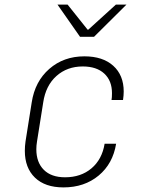

<svg xmlns="http://www.w3.org/2000/svg" viewBox="-20 -805 640 835"><path d="M88 -149Q88 -169 91 -190L118 -360Q132 -451 194.5 -505.5Q257 -560 347 -560Q427 -560 472.5 -519Q518 -478 518 -407Q518 -390 515 -370H465Q467 -380 467 -400Q467 -454 433.5 -485Q400 -516 340 -516Q272 -516 225.5 -474.5Q179 -433 168 -360L141 -190Q138 -172 138 -156Q138 -99 170.5 -66.5Q203 -34 263 -34Q332 -34 378 -73Q424 -112 435 -180H485Q471 -93 409 -41.5Q347 10 256 10Q176 10 132 -32.5Q88 -75 88 -149ZM389 -645H328L230 -785H274L361 -676H364L484 -785H530Z"/></svg>

Font: JetBrains Mono Extra Light
Style: Italic
Weight: 200
Italic angle: -9°
Monospace: yes
Designer: Philipp Nurullin, Konstantin Bulenkov
Foundry: JetBrains
Version: 2.002